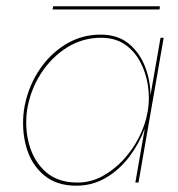

<svg xmlns="http://www.w3.org/2000/svg" viewBox="-20 -580 565 610"><path d="M56 -230Q48 -168 63.5 -113Q79 -58 119 -24Q159 10 222 10Q274 10 317 -15.5Q360 -41 391.5 -83Q423 -125 440 -172L410 0H420L500 -460H490L458 -277Q458 -324 441 -368Q424 -412 390 -440.5Q356 -469 303 -470Q240 -471 187.5 -438.5Q135 -406 100.5 -351Q66 -296 56 -230ZM66 -230Q76 -293 109.5 -345.5Q143 -398 193.5 -429.5Q244 -461 305 -460Q348 -459 378 -438Q408 -417 426 -382.5Q444 -348 450 -308Q456 -268 450 -230L449 -225Q442 -184 422 -144.5Q402 -105 372 -72.5Q342 -40 305 -20Q268 0 226 0Q165 0 127 -32.5Q89 -65 73.5 -118Q58 -171 66 -230ZM147 -550H487L488 -560H149Z"/></svg>

Font: Jost* 200 Hairline Italic
Style: Italic
Weight: 100
Italic angle: -10°
Version: Version 3.200; ttfautohint (v0.97) -l 8 -r 50 -G 200 -x 14 -